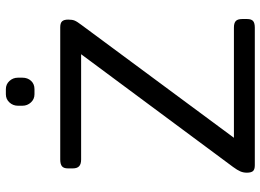

<svg xmlns="http://www.w3.org/2000/svg" viewBox="-140 -770 910 671"><g transform="rotate(-90 315.5 -435.0)"><path d="M281 -812V-828Q281 -845 292.5 -857.5Q304 -870 321 -870H339Q356 -870 367.5 -857.5Q379 -845 379 -828V-812Q379 -794 368 -782Q357 -770 339 -770H321Q304 -770 292.5 -782.5Q281 -795 281 -812ZM47 -28Q47 -40 51.5 -50.5Q56 -61 67 -76L461 -607H93Q77 -607 69.5 -614Q62 -621 62 -636V-653Q62 -668 69.5 -674Q77 -680 93 -680H555Q570 -680 576 -673.5Q582 -667 582 -652Q582 -638 578.5 -629.5Q575 -621 562 -604L169 -73H554Q570 -73 577 -66.5Q584 -60 584 -44V-27Q584 -12 577 -6Q570 0 554 0H73Q58 0 52.5 -6.5Q47 -13 47 -28Z"/></g></svg>

Font: Mitr Light
Style: Regular
Weight: 300
Designer: Thanarat Vachiruckul
Foundry: Cadson Demak
Version: Version 1.002